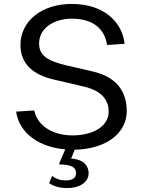

<svg xmlns="http://www.w3.org/2000/svg" viewBox="-20 -752 734 977"><path d="M625 -186C625 -265 593 -357 449 -389L307 -422C209 -446 179 -478 179 -531C179 -614 262 -657 345 -657C434 -657 509 -622 525 -523L614 -529C603 -635 514 -732 345 -732C193 -732 84 -646 84 -522C85 -425 150 -370 259 -346L405 -312C488 -293 533 -251 533 -184C533 -110 455 -63 349 -63C255 -63 173 -106 154 -190L62 -184C79 -67 189 -2 312 8L282 78C280 83 281 85 288 85C344 86 367 100 367 129C367 153 350 166 313 166C283 166 262 156 245 143L230 180C257 198 288 205 323 205C381 205 431 178 431 129C431 96 410 59 342 55L360 10C527 6 625 -79 625 -186Z"/></svg>

Font: United Sans
Style: Regular
Weight: 400
Designer: Pablo Impallari, Rodrigo Fuenzalida (Modified by Dan O. Williams)
Version: Version 1.000;PS 001.000;hotconv 1.0.88;makeotf.lib2.5.64775